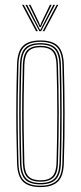

<svg xmlns="http://www.w3.org/2000/svg" viewBox="-20 -774 337 800"><path d="M148.5 5.5Q99.2 5.5 76 -17.1Q52.8 -39.8 51 -93.5Q49 -162 48.2 -228.6Q47.5 -295.2 48.1 -363.8Q48.8 -432.2 51 -506Q52.8 -560.8 76.2 -583.1Q99.8 -605.5 148.5 -605.5Q199.2 -605.5 221.8 -582.1Q244.2 -558.8 246 -505.8Q249 -404 249.2 -303.1Q249.5 -202.2 246 -93.2Q244.2 -38.2 220.2 -16.4Q196.2 5.5 148.5 5.5ZM148.5 -0.2Q192.5 -0.2 215.4 -20.4Q238.2 -40.5 239.8 -93.2Q243.2 -203.5 243.1 -302.8Q243 -402 239.8 -505.2Q238.5 -556.2 217 -578Q195.5 -599.8 148.5 -599.8Q103 -599.8 80.8 -578.6Q58.5 -557.5 57 -505Q55 -439.2 54.2 -373Q53.5 -306.8 54.1 -237.5Q54.8 -168.2 57 -93.5Q58.5 -41 81.2 -20.6Q104 -0.2 148.5 -0.2ZM148.5 -5.8Q104.2 -5.8 84.5 -26.4Q64.8 -47 63.2 -94.5Q61.2 -162.5 60.5 -230Q59.8 -297.5 60.4 -366Q61 -434.5 63.2 -505Q64.8 -553.5 84.9 -573.9Q105 -594.2 148.5 -594.2Q191.2 -594.2 211.8 -574.1Q232.2 -554 233.8 -505.8Q235.8 -438.2 236.5 -371.5Q237.2 -304.8 236.6 -236.1Q236 -167.5 233.8 -94.2Q232.5 -46.2 212.2 -26Q192 -5.8 148.5 -5.8ZM148.5 -11.5Q188.8 -11.5 207.5 -30.4Q226.2 -49.2 227.8 -94.5Q230.8 -195.8 230.9 -296.8Q231 -397.8 227.8 -504.5Q226.2 -550.2 207.5 -569.4Q188.8 -588.5 148.5 -588.5Q108 -588.5 89.4 -569.4Q70.8 -550.2 69.2 -504.8Q67.2 -439.8 66.5 -373.4Q65.8 -307 66.4 -237.9Q67 -168.8 69.2 -94.5Q70.8 -48.8 89.8 -30.1Q108.8 -11.5 148.5 -11.5ZM148.5 -17Q113.2 -17 95 -33.9Q76.8 -50.8 75.2 -94.5Q73.2 -164.8 72.5 -232.1Q71.8 -299.5 72.5 -366.9Q73.2 -434.2 75.2 -504.5Q76.8 -548 94.5 -565.5Q112.2 -583 148.5 -583Q183.8 -583 202.1 -566Q220.5 -549 221.5 -504.5Q224.5 -404 224.8 -303.5Q225 -203 221.5 -94.8Q220.5 -51.5 202.4 -34.2Q184.2 -17 148.5 -17ZM148.5 -22.8Q183 -22.8 198.6 -39.5Q214.2 -56.2 215.5 -95Q218.5 -198 218.6 -297.2Q218.8 -396.5 215.5 -504.5Q214.2 -544.2 198.2 -560.8Q182.2 -577.2 148.5 -577.2Q114 -577.2 98.4 -560.2Q82.8 -543.2 81.5 -504.2Q79.5 -433.8 78.8 -366.9Q78 -300 78.8 -233Q79.5 -166 81.5 -94.8Q82.8 -55.5 98.8 -39.1Q114.8 -22.8 148.5 -22.8ZM72 -754H79L137.5 -644H130.2ZM86 -754H93.2L140.5 -661.5L146.2 -650.5H148.8L154.5 -661.5L202 -754H209.2L151.2 -644H144ZM100 -754H107L143 -679.5L146.5 -668.8H148.8L152.2 -679.5L188 -754H195.2L155.8 -674L150 -661.2H145L139.2 -674ZM216.2 -754H223.2L164.8 -644H157.8Z"/></svg>

Font: Big Shoulders Inline Display Thin ExtraLight
Style: Regular
Weight: 250
Version: Version 2.002